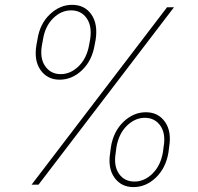

<svg xmlns="http://www.w3.org/2000/svg" viewBox="-20 -757 813 787"><path d="M431.8 -132.1 434.7 -154.8Q445.3 -218.8 486.2 -257.8Q527 -296.9 578.1 -296.9Q628.2 -296.9 656.1 -257.8Q683.9 -218.8 673.3 -154.8L670.5 -132.1Q659.8 -68.2 619 -29.1Q578.1 9.9 527 9.9Q476.9 9.9 449 -29.1Q421.2 -68.2 431.8 -132.1ZM129.3 -572.4 133.5 -595.2Q143.1 -659.1 184.3 -698.2Q225.5 -737.2 275.6 -737.2Q326.7 -737.2 354.2 -698.2Q381.7 -659.1 372.2 -595.2L367.9 -572.4Q357.2 -508.5 316.4 -469.5Q275.6 -430.4 224.4 -430.4Q174.4 -430.4 146.5 -469.5Q118.6 -508.5 129.3 -572.4ZM457.4 -154.8 454.5 -132.1Q445 -77.8 467.3 -45.3Q489.7 -12.8 531.2 -12.8Q571.7 -12.8 604.9 -45.3Q638.1 -77.8 647.7 -132.1L650.6 -154.8Q660.2 -209.2 637.3 -241.7Q614.3 -274.1 573.9 -274.1Q533.4 -274.1 500.2 -241.7Q467 -209.2 457.4 -154.8ZM156.2 -595.2 152 -572.4Q142.4 -518.1 165.3 -485.6Q188.2 -453.1 228.7 -453.1Q269.2 -453.1 302.4 -485.6Q335.6 -518.1 345.2 -572.4L349.4 -595.2Q358 -649.5 335.4 -682Q312.9 -714.5 271.3 -714.5Q230.8 -714.5 197.8 -682Q164.8 -649.5 156.2 -595.2ZM109.4 0 664.8 -727.3H693.2L137.8 0Z"/></svg>

Font: Inter UI Thin
Style: Italic
Weight: 100
Italic angle: -9.39999°
Designer: Rasmus Andersson
Foundry: rsms
Version: 3.2;8d6f07862